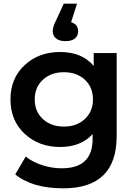

<svg xmlns="http://www.w3.org/2000/svg" viewBox="-20 -824 735 1045"><path d="M324 201Q156 201 63 125L120 28Q155 57 208.5 74.5Q262 92 316 92Q484 92 484 -67V-94Q420 -24 307 -24Q191 -24 114 -96Q37 -168 37 -283Q37 -398 114 -469.5Q191 -541 307 -541Q427 -541 490 -465V-535H615V-83Q615 201 324 201ZM328 -135Q397 -135 441.5 -176Q486 -217 486 -283Q486 -349 442 -390Q398 -431 328 -431Q258 -431 213.5 -390Q169 -349 169 -283Q169 -217 213.5 -176Q258 -135 328 -135ZM285 -713 327 -804H399L367 -703Q405 -692 405 -654Q405 -629 387.5 -614.5Q370 -600 336 -600Q303 -600 285 -615Q267 -630 267 -654Q267 -678 285 -713Z"/></svg>

Font: Belfius21
Style: Bold
Weight: 700
Designer: Montserrat's base design by Julieta Ulanovsky, modified by Coast SPRL for Belfius Bank NV.
Foundry: Montserrat's base design by Julieta Ulanovsky, modified by Coast SPRL for Belfius Bank NV.
Version: Version 2.000;FEAKit 1.0